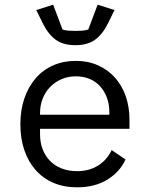

<svg xmlns="http://www.w3.org/2000/svg" viewBox="-20 -788 640 820"><path d="M302 -595Q251 -595 219 -617.5Q187 -640 163 -688L135 -745L207 -768L247 -662Q258 -658 274 -657Q290 -656 302 -656Q314 -656 330 -657Q346 -658 357 -662L397 -768L469 -745L441 -688Q417 -640 385 -617.5Q353 -595 302 -595ZM309 12Q253 12 208.5 -7Q164 -26 132.5 -61.5Q101 -97 84 -146.5Q67 -196 67 -257Q67 -319 84.5 -369Q102 -419 133 -454.5Q164 -490 207.5 -509Q251 -528 304 -528Q356 -528 398.5 -509Q441 -490 471 -456.5Q501 -423 517 -377Q533 -331 533 -276V-238H151V-214Q151 -180 162 -151Q173 -122 193.5 -101Q214 -80 243.5 -68.5Q273 -57 309 -57Q361 -57 399 -81Q437 -105 457 -147L516 -107Q493 -55 439.5 -21.5Q386 12 309 12ZM304 -462Q271 -462 243 -450Q215 -438 194.5 -417Q174 -396 162.5 -367.5Q151 -339 151 -305V-298H447V-309Q447 -343 436.5 -371Q426 -399 407.5 -419.5Q389 -440 362.5 -451Q336 -462 304 -462Z"/></svg>

Font: PlemolJP35 Console
Style: Regular
Weight: 400
Version: v2.0.3; ttfautohint (v1.8.4.7-5d5b-dirty) -l 6 -r 45 -G 200 